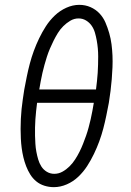

<svg xmlns="http://www.w3.org/2000/svg" viewBox="-20 -764 540 792"><path d="M202 8Q182 8 163 2Q144 -4 129.5 -16Q115 -28 105 -44Q95 -60 88 -78Q81 -96 76.5 -115Q72 -134 69.5 -153Q67 -172 66 -192Q65 -212 65 -232.5Q65 -253 66 -273.5Q67 -294 69 -314Q71 -334 74 -354Q77 -374 80 -394Q85 -421 90.5 -448Q96 -475 103 -501.5Q110 -528 119.5 -554Q129 -580 141.5 -606Q154 -632 169.5 -656Q185 -680 206 -700Q227 -720 253.5 -732Q280 -744 307 -744Q332 -744 353.5 -734.5Q375 -725 390.5 -708.5Q406 -692 415 -671Q424 -650 430.5 -627.5Q437 -605 440 -581.5Q443 -558 444 -534.5Q445 -511 444 -486.5Q443 -462 441 -437.5Q439 -413 436 -389Q433 -365 429 -340Q424 -314 418.5 -287Q413 -260 406 -233.5Q399 -207 389.5 -181Q380 -155 367.5 -129Q355 -103 339.5 -79Q324 -55 303 -35Q282 -15 255.5 -3.5Q229 8 202 8ZM142 -395H376Q378 -412 380 -429Q382 -446 383 -463Q384 -480 384.5 -497Q385 -514 385 -531Q385 -548 383.5 -564.5Q382 -581 379 -597.5Q376 -614 371.5 -629.5Q367 -645 358 -658Q349 -671 335 -679.5Q321 -688 304 -688Q286 -688 270 -678.5Q254 -669 241 -656Q228 -643 218.5 -627.5Q209 -612 201 -596Q193 -580 186 -563.5Q179 -547 173.5 -530Q168 -513 163.5 -496.5Q159 -480 155 -463Q151 -446 148 -429Q145 -412 142 -395ZM204 -47Q222 -47 238 -56Q254 -65 267 -78Q280 -91 290 -106.5Q300 -122 308 -138Q316 -154 322.5 -170.5Q329 -187 335 -204Q341 -221 345.5 -238Q350 -255 354 -272Q358 -289 361 -306Q364 -323 367 -340H133Q131 -323 129 -306Q127 -289 126 -272Q125 -255 124.5 -238Q124 -221 124.5 -204Q125 -187 126 -170.5Q127 -154 130 -138Q133 -122 137.5 -106.5Q142 -91 150.5 -77.5Q159 -64 173 -55.5Q187 -47 204 -47Z"/></svg>

Font: Iosevka Slab Light Oblique
Style: Regular
Weight: 300
Italic angle: -9°
Monospace: yes
Designer: Belleve Invis
Foundry: Belleve Invis
Version: Version 11.1.1; ttfautohint (v1.8.3)